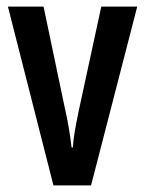

<svg xmlns="http://www.w3.org/2000/svg" viewBox="-20 -562 439 582"><path d="M142 0H256L396 -542H287L218 -223C209 -179 202 -142 201 -115H197C192 -158 185 -198 176 -237L112 -542H4Z"/></svg>

Font: Noto Sans Display Condensed Medium
Style: Regular
Weight: 500
Width: 3
Designer: Monotype Design Team
Foundry: Monotype Imaging Inc.
Version: Version 1.900